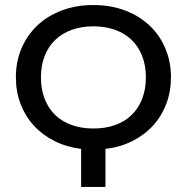

<svg xmlns="http://www.w3.org/2000/svg" viewBox="-20 -742 742 762"><path d="M350.5 -232Q398.5 -232 437 -245.8Q475.5 -259.5 502.5 -285.8Q529.5 -312 544.2 -349.8Q559 -387.5 559 -435Q559 -482 544.2 -519.8Q529.5 -557.5 502.5 -583.5Q475.5 -609.5 437 -623.5Q398.5 -637.5 350.5 -637.5Q303 -637.5 264.5 -623.5Q226 -609.5 199 -583.5Q172 -557.5 157.2 -519.8Q142.5 -482 142.5 -435Q142.5 -387.5 157.2 -349.8Q172 -312 199 -285.8Q226 -259.5 264.5 -245.8Q303 -232 350.5 -232ZM302 -151Q243.5 -158.5 195.8 -182.5Q148 -206.5 114 -243.8Q80 -281 61.5 -329.8Q43 -378.5 43 -435Q43 -497 65.2 -549.8Q87.5 -602.5 128 -640.8Q168.5 -679 225.2 -700.5Q282 -722 350.5 -722Q419.5 -722 476.2 -700.5Q533 -679 573.5 -640.8Q614 -602.5 636.2 -549.8Q658.5 -497 658.5 -435Q658.5 -378.5 640 -329.8Q621.5 -281 587.5 -243.8Q553.5 -206.5 505.5 -182.2Q457.5 -158 398.5 -151V0H302Z"/></svg>

Font: Lato
Style: Regular
Weight: 400
Designer: Lukasz Dziedzic with Adam Twardoch and Botio Nikoltchev
Foundry: tyPoland Lukasz Dziedzic
Version: Version 2.015; 2015-08-06; http://www.latofonts.com/